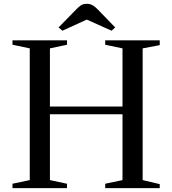

<svg xmlns="http://www.w3.org/2000/svg" viewBox="-20 -980 897 1000"><path d="M618 -385V-42L528 -23V0H812V-21L723 -42V-728L812 -745V-770H528V-747L618 -728V-425H240V-728L329 -747V-770H45V-747L135 -728V-42L45 -23V0H329V-23L240 -42V-385ZM432 -960C419.3 -960 409.5 -957.7 402.5 -953C395.5 -948.3 387.7 -941.7 379 -933L285 -837L305 -820L432 -878L561 -820L580 -837L487 -933C477.7 -942.3 469 -949.2 461 -953.5C453 -957.8 443.3 -960 432 -960Z"/></svg>

Font: Libre Caslon Text
Style: Regular
Weight: 400
Designer: Pablo Impallari, Rodrigo Fuenzalida
Foundry: Pablo Impallari, Rodrigo Fuenzalida
Version: Version 1.000; ttfautohint (v0.93) -l 8 -r 50 -G 200 -x 14 -